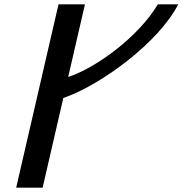

<svg xmlns="http://www.w3.org/2000/svg" viewBox="-20 -880 841 885"><path d="M294.3 -525.2 371.6 -860H249.7L54.6 -15H176.5L271.8 -428.1L276.9 -429.9C449.2 -491.3 712.2 -685.1 801.4 -860H707.4C618.4 -709.7 424.7 -570.8 304.7 -528.8Z"/></svg>

Font: Stormning
Style: LightObl
Weight: 400
Designer: Robert Jablonski, Mew Too
Foundry: Cannot Into Space Fonts
Version: Version 0.90